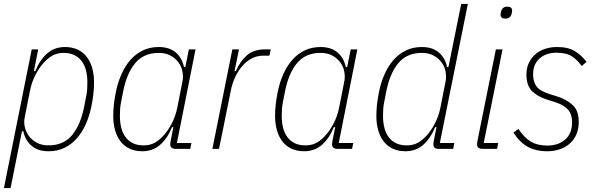

<svg xmlns="http://www.w3.org/2000/svg" viewBox="-21 -760 3044 980"><path d="M141 -508H174L152 -397H159Q182 -454 219.5 -487Q257 -520 311 -520Q347 -520 375 -507Q403 -494 421.5 -470Q440 -446 449.5 -413Q459 -380 459 -340Q459 -310 455.5 -279.5Q452 -249 446 -220Q436 -169 417 -126.5Q398 -84 370.5 -53Q343 -22 307 -5Q271 12 227 12Q173 12 140.5 -15.5Q108 -43 98 -90H91L33 200H-1ZM227 -18Q304 -18 347.5 -71Q391 -124 409 -218L420 -274Q423 -290 424 -305.5Q425 -321 425 -340Q425 -373 418 -400.5Q411 -428 396 -448Q381 -468 358 -479Q335 -490 304 -490Q276 -490 254 -480Q232 -470 209 -447Q184 -422 162.5 -382.5Q141 -343 132 -297L105 -160Q100 -137 105.5 -112Q111 -87 126.5 -66Q142 -45 167 -31.5Q192 -18 227 -18Z M877 0Q848 0 848 -23Q848 -32 851 -46L864 -111H857Q834 -54 796.5 -21Q759 12 705 12Q669 12 641 -1Q613 -14 594.5 -38Q576 -62 566.5 -95Q557 -128 557 -168Q557 -198 560.5 -228.5Q564 -259 570 -288Q580 -339 599 -381.5Q618 -424 645.5 -455Q673 -486 709 -503Q745 -520 789 -520Q843 -520 875.5 -492.5Q908 -465 918 -418H925L943 -508H977L882 -30H956L950 0ZM712 -18Q740 -18 762 -28Q784 -38 807 -61Q832 -86 853.5 -125.5Q875 -165 884 -211L911 -348Q915 -371 910 -396Q905 -421 889.5 -442Q874 -463 849 -476.5Q824 -490 789 -490Q712 -490 668.5 -437Q625 -384 607 -290L596 -234Q593 -218 592 -202.5Q591 -187 591 -168Q591 -135 598 -107.5Q605 -80 620 -60Q635 -40 657.5 -29Q680 -18 712 -18Z M1063 0 1165 -508H1199L1176 -397H1183Q1205 -448 1239.5 -478Q1274 -508 1333 -508H1361L1354 -476H1324Q1291 -476 1263.5 -461.5Q1236 -447 1215 -422.5Q1194 -398 1179 -365.5Q1164 -333 1157 -297L1097 0Z M1703 0Q1674 0 1674 -23Q1674 -32 1677 -46L1690 -111H1683Q1660 -54 1622.5 -21Q1585 12 1531 12Q1495 12 1467 -1Q1439 -14 1420.5 -38Q1402 -62 1392.5 -95Q1383 -128 1383 -168Q1383 -198 1386.5 -228.5Q1390 -259 1396 -288Q1406 -339 1425 -381.5Q1444 -424 1471.5 -455Q1499 -486 1535 -503Q1571 -520 1615 -520Q1669 -520 1701.5 -492.5Q1734 -465 1744 -418H1751L1769 -508H1803L1708 -30H1782L1776 0ZM1538 -18Q1566 -18 1588 -28Q1610 -38 1633 -61Q1658 -86 1679.5 -125.5Q1701 -165 1710 -211L1737 -348Q1741 -371 1736 -396Q1731 -421 1715.5 -442Q1700 -463 1675 -476.5Q1650 -490 1615 -490Q1538 -490 1494.5 -437Q1451 -384 1433 -290L1422 -234Q1419 -218 1418 -202.5Q1417 -187 1417 -168Q1417 -135 1424 -107.5Q1431 -80 1446 -60Q1461 -40 1483.5 -29Q1506 -18 1538 -18Z M2219 0Q2191 0 2191 -23Q2191 -32 2194 -46L2207 -111H2200Q2177 -54 2139.5 -21Q2102 12 2048 12Q2012 12 1984 -1Q1956 -14 1937.5 -38Q1919 -62 1909.5 -95Q1900 -128 1900 -168Q1900 -198 1903.5 -228.5Q1907 -259 1913 -288Q1923 -339 1942 -381.5Q1961 -424 1988.5 -455Q2016 -486 2052 -503Q2088 -520 2132 -520Q2186 -520 2218.5 -492.5Q2251 -465 2261 -418H2268L2333 -740H2367L2224 -30H2298L2292 0ZM2055 -18Q2083 -18 2105 -28Q2127 -38 2150 -61Q2175 -86 2196.5 -125.5Q2218 -165 2227 -211L2254 -348Q2258 -371 2253 -396Q2248 -421 2232.5 -442Q2217 -463 2192 -476.5Q2167 -490 2132 -490Q2055 -490 2011.5 -437Q1968 -384 1950 -290L1939 -234Q1936 -218 1935 -202.5Q1934 -187 1934 -168Q1934 -135 1941 -107.5Q1948 -80 1963 -60Q1978 -40 2000.5 -29Q2023 -18 2055 -18Z M2559 -665Q2534 -665 2534 -685Q2534 -691 2537 -703Q2544 -726 2568 -726Q2593 -726 2593 -706Q2593 -700 2590 -688Q2583 -665 2559 -665ZM2443 0Q2414 0 2414 -23Q2414 -32 2417 -46L2510 -508H2544L2448 -30H2522L2516 0Z M2773 12Q2713 12 2671.5 -11.5Q2630 -35 2600 -83L2625 -102Q2654 -58 2688 -37.5Q2722 -17 2773 -17Q2828 -17 2863.5 -47.5Q2899 -78 2899 -136Q2899 -176 2879 -199.5Q2859 -223 2817 -237L2773 -251Q2722 -267 2694 -295.5Q2666 -324 2666 -379Q2666 -412 2678 -438Q2690 -464 2711 -482.5Q2732 -501 2760.5 -510.5Q2789 -520 2822 -520Q2879 -520 2913 -499Q2947 -478 2973 -444L2948 -423Q2928 -452 2899.5 -471.5Q2871 -491 2820 -491Q2766 -491 2733 -461.5Q2700 -432 2700 -381Q2700 -343 2717 -319.5Q2734 -296 2781 -281L2825 -267Q2874 -251 2903.5 -222.5Q2933 -194 2933 -138Q2933 -101 2920.5 -73Q2908 -45 2886 -26Q2864 -7 2835 2.5Q2806 12 2773 12Z"/></svg>

Font: IBM Plex Sans Condensed ExtraLight
Style: Italic
Weight: 200
Width: 3
Italic angle: -11°
Designer: Mike Abbink, Paul van der Laan, Pieter van Rosmalen
Foundry: Bold Monday
Version: Version 1.3